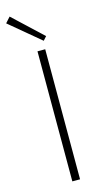

<svg xmlns="http://www.w3.org/2000/svg" viewBox="-155 -942 531 984"><g transform="rotate(-15 110.0 -449.5)"><path d="M7 -899 -19 -870 144 -734 162 -754ZM140 -690H99V0H140Z"/></g></svg>

Font: Exo 2 Extra Light
Style: Regular
Weight: 250
Designer: Natanael Gama
Version: Version 1.001;PS 001.001;hotconv 1.0.88;makeotf.lib2.5.64775